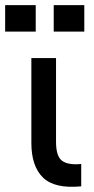

<svg xmlns="http://www.w3.org/2000/svg" viewBox="-45 -725 367 747"><path d="M271 0Q168 10 122.5 -34Q77 -78 77 -169V-499H173V-173Q173 -117 196.5 -99.5Q220 -82 271 -87ZM94 -705V-602H-25V-705ZM283 -705V-602H164V-705Z"/></svg>

Font: Syne Medium
Style: Regular
Weight: 500
Designer: Lucas Descroix
Foundry: Bonjour Monde
Version: Version 2.200; ttfautohint (v1.8.4)